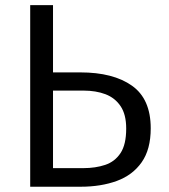

<svg xmlns="http://www.w3.org/2000/svg" viewBox="-20 -708 640 728"><path d="M181 -688.5V-433.5H284.5Q409 -433.5 480.2 -383.2Q551.5 -333 551.5 -221.5Q551.5 -141.5 517.2 -92.8Q483 -44 423 -22Q363 0 285.5 0H94.5V-688.5ZM296.5 -364.5H181V-70.5H296Q342 -70.5 378.8 -82.8Q415.5 -95 437 -127.5Q458.5 -160 458.5 -220.5Q458.5 -274 437.2 -305.5Q416 -337 379.8 -350.8Q343.5 -364.5 296.5 -364.5Z"/></svg>

Font: Fast_Mono
Style: Regular
Weight: 400
Monospace: yes
Designer: Carrois Corporate, Edenspiekermann AG, Nikita Prokopov
Foundry: Carrois Corporate, Edenspiekermann AG, Nikita Prokopov
Version: Version 5.002